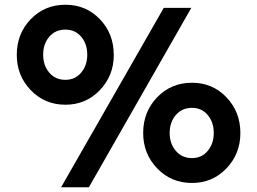

<svg xmlns="http://www.w3.org/2000/svg" viewBox="-20 -768 1084 810"><path d="M255.9 -748Q342.8 -748 401.4 -687Q460 -626 460 -536.1Q460 -448.7 401.1 -387.5Q342.3 -326.2 255.9 -326.2Q168.9 -326.2 109.9 -387.5Q50.8 -448.7 50.8 -536.1Q50.8 -626 109.6 -687Q168.5 -748 255.9 -748ZM670.9 -734.9H787.1L355 22H237.8ZM255.9 -643.1Q213.4 -643.1 187.7 -612.8Q162.1 -582.5 162.1 -537.1Q162.1 -492.2 187.7 -461.7Q213.4 -431.2 255.9 -431.2Q296.9 -431.2 322.5 -461.7Q348.1 -492.2 348.1 -537.1Q348.1 -582.5 322.8 -612.8Q297.4 -643.1 255.9 -643.1ZM790 -418.9Q877 -418.9 935.5 -357.4Q994.1 -295.9 994.1 -207Q994.1 -119.1 935.3 -57.6Q876.5 3.9 790 3.9Q702.1 3.9 643.1 -57.6Q584 -119.1 584 -207Q584 -296.4 643.1 -357.7Q702.1 -418.9 790 -418.9ZM790 -313Q747.6 -313 721.7 -282.7Q695.8 -252.4 695.8 -207Q695.8 -162.1 721.7 -131.6Q747.6 -101.1 790 -101.1Q831.1 -101.1 856.4 -131.6Q881.8 -162.1 881.8 -207Q881.8 -252.4 856.4 -282.7Q831.1 -313 790 -313Z"/></svg>

Font: Stilu SemiBold
Style: Regular
Weight: 600
Designer: Genilson Lima Santos
Foundry: Genilson Lima Santos
Version: Version 1.200;PS 001.200;hotconv 1.0.88;makeotf.lib2.5.64775